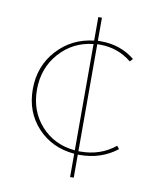

<svg xmlns="http://www.w3.org/2000/svg" viewBox="-77 -619 634 779"><g transform="rotate(10 240.5 -229.5)"><path d="M441 -46Q376 5 287 5H280V100H265V4Q172 -4 113 -67.5Q54 -131 54 -225Q54 -320 114 -386Q174 -452 265 -462V-559H280V-464H293Q374 -464 433 -416L422 -404Q365 -450 292 -450H280V-9H288Q371 -9 431 -58ZM71 -226Q71 -138 125 -78Q179 -18 265 -10V-448Q181 -439 126 -377Q71 -315 71 -226Z"/></g></svg>

Font: EauTestText Thin
Style: Italic
Weight: 250
Italic angle: -12°
Designer: Christian Thalmann (Catharsis Fonts)
Version: Version 0.001;PS 000.001;hotconv 1.0.88;makeotf.lib2.5.64775